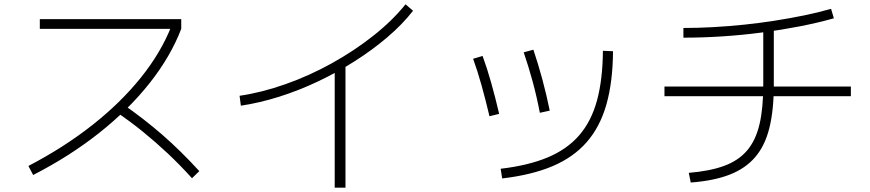

<svg xmlns="http://www.w3.org/2000/svg" viewBox="-20 -809 4040 892"><path d="M112 -38Q277 -124 409 -228Q541 -332 634.5 -448.5Q728 -565 776 -687L788 -675H165V-720H822V-675Q773 -547 676 -424Q579 -301 441.5 -192Q304 -83 134 4ZM872 19Q815 -44 759 -96.5Q703 -149 644 -197Q585 -245 517 -291L548 -327Q649 -257 734.5 -182.5Q820 -108 906 -14Z M1093 -364Q1196 -379 1306.5 -418Q1417 -457 1521.5 -515Q1626 -573 1714.5 -643Q1803 -713 1864 -789L1899 -759Q1849 -695 1779 -635.5Q1709 -576 1627 -524Q1545 -472 1456 -430Q1367 -388 1276.5 -359.5Q1186 -331 1099 -318ZM1535 63V-508H1585V63Z M2306 -25Q2434 -40 2524 -77.5Q2614 -115 2670.5 -180Q2727 -245 2753.5 -342Q2780 -439 2781 -573L2828 -571Q2827 -429 2797.5 -324.5Q2768 -220 2706 -149Q2644 -78 2547 -37Q2450 4 2313 20ZM2254 -269Q2236 -345 2217.5 -411.5Q2199 -478 2178 -536L2222 -549Q2243 -492 2262 -424.5Q2281 -357 2299 -280ZM2488 -285Q2474 -359 2454.5 -430.5Q2435 -502 2413 -566L2458 -578Q2480 -513 2499.5 -441Q2519 -369 2534 -295Z M3180 -6Q3278 -14 3344.5 -38.5Q3411 -63 3451 -110Q3491 -157 3508.5 -231.5Q3526 -306 3526 -414V-688H3575V-414Q3575 -298 3554.5 -215Q3534 -132 3488.5 -79Q3443 -26 3369.5 2.5Q3296 31 3189 39ZM3067 -362V-407H3933V-362ZM3155 -679Q3223 -679 3294.5 -683Q3366 -687 3438 -694.5Q3510 -702 3580 -713Q3650 -724 3716 -737.5Q3782 -751 3841 -768L3854 -724Q3780 -703 3695 -686.5Q3610 -670 3519.5 -658Q3429 -646 3336.5 -640Q3244 -634 3155 -634Z"/></svg>

Font: M PLUS 2 Thin Light
Style: Regular
Weight: 300
Version: Version 1.001